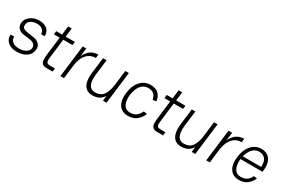

<svg xmlns="http://www.w3.org/2000/svg" viewBox="78 -1616 3828 2606"><g transform="rotate(30 1991.5 -312.5)"><path d="M228 11Q140 11 88 -33.5Q36 -78 42 -151H98Q96 -114 114.5 -89.5Q133 -65 164.5 -53.5Q196 -42 233 -42Q269 -42 302.5 -52Q336 -62 359.5 -83Q383 -104 388 -137Q392 -171 368.5 -194Q345 -217 304 -223Q277 -227 250.5 -230.5Q224 -234 197 -238Q142 -245 111.5 -278.5Q81 -312 87 -365Q93 -409 121.5 -441.5Q150 -474 194 -492.5Q238 -511 288 -511Q364 -511 410.5 -472Q457 -433 453 -362H397Q396 -407 365 -432.5Q334 -458 282 -458Q250 -458 220 -448.5Q190 -439 169 -419Q148 -399 145 -368Q140 -333 160 -314.5Q180 -296 221 -291Q229 -289 249 -286Q269 -283 292 -280Q315 -277 332 -274Q386 -266 418.5 -231.5Q451 -197 444 -142Q438 -90 406.5 -56Q375 -22 328 -5.5Q281 11 228 11Z M555 -500H647L663 -636H719L703 -500H848L841 -447H696L660 -150Q657 -124 656.5 -102Q656 -80 668.5 -66.5Q681 -53 715 -53H793L786 0H690Q646 0 625.5 -19.5Q605 -39 602 -73.5Q599 -108 604 -152L640 -447H549Z M909 0 970 -500H1026L1011 -371Q1073 -510 1210 -510L1203 -454Q1120 -454 1066 -397Q1012 -340 993 -231L965 0Z M1314 -251Q1308 -199 1315 -151Q1322 -103 1348.5 -73Q1375 -43 1427 -43Q1510 -43 1553 -101.5Q1596 -160 1609 -269L1637 -500H1693L1632 0H1576L1586 -80Q1557 -34 1513.5 -12Q1470 10 1412 10Q1349 10 1311.5 -23Q1274 -56 1261.5 -114.5Q1249 -173 1258 -249L1289 -500H1345Z M1966 10Q1909 10 1867 -19Q1825 -48 1805.5 -105.5Q1786 -163 1797 -249Q1808 -336 1841.5 -394Q1875 -452 1924 -481Q1973 -510 2030 -510Q2115 -510 2157.5 -468Q2200 -426 2209 -355L2154 -346Q2148 -376 2135 -401.5Q2122 -427 2096 -442Q2070 -457 2023 -457Q1971 -457 1935 -426.5Q1899 -396 1879 -348Q1859 -300 1853 -249Q1847 -199 1855.5 -151.5Q1864 -104 1892 -73.5Q1920 -43 1973 -43Q2021 -43 2051 -59Q2081 -75 2099 -100Q2117 -125 2130 -151L2183 -141Q2157 -74 2104 -32Q2051 10 1966 10Z M2287 -500H2379L2395 -636H2451L2435 -500H2580L2573 -447H2428L2392 -150Q2389 -124 2388.5 -102Q2388 -80 2400.5 -66.5Q2413 -53 2447 -53H2525L2518 0H2422Q2378 0 2357.5 -19.5Q2337 -39 2334 -73.5Q2331 -108 2336 -152L2372 -447H2281Z M2705 -251Q2699 -199 2706 -151Q2713 -103 2739.5 -73Q2766 -43 2818 -43Q2901 -43 2944 -101.5Q2987 -160 3000 -269L3028 -500H3084L3023 0H2967L2977 -80Q2948 -34 2904.5 -12Q2861 10 2803 10Q2740 10 2702.5 -23Q2665 -56 2652.5 -114.5Q2640 -173 2649 -249L2680 -500H2736Z M3195 0 3256 -500H3312L3297 -371Q3359 -510 3496 -510L3489 -454Q3406 -454 3352 -397Q3298 -340 3279 -231L3251 0Z M3864 -138 3915 -130Q3888 -68 3837 -28.5Q3786 11 3704 10Q3648 10 3606.5 -19Q3565 -48 3546 -105.5Q3527 -163 3537 -249Q3548 -336 3581.5 -394Q3615 -452 3663.5 -481Q3712 -510 3768 -510Q3820 -510 3862.5 -486Q3905 -462 3926.5 -404Q3948 -346 3935 -247H3588Q3582 -195 3591.5 -147.5Q3601 -100 3629.5 -69.5Q3658 -39 3710 -39Q3756 -39 3785.5 -53.5Q3815 -68 3833.5 -90.5Q3852 -113 3864 -138ZM3762 -461Q3717 -461 3684 -438Q3651 -415 3629.5 -377Q3608 -339 3597 -295H3886Q3889 -387 3853.5 -424Q3818 -461 3762 -461Z"/></g></svg>

Font: Haskoy Light
Style: Italic
Weight: 300
Designer: Ertekin Erdin
Foundry: Ertekin Erdin
Version: Version 2.000; ttfautohint (v1.8.4.7-5d5b)